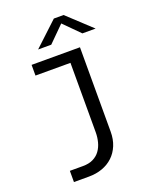

<svg xmlns="http://www.w3.org/2000/svg" viewBox="-159 -779 818 1037"><g transform="rotate(-20 250.0 -260.5)"><path d="M82 173V108.5H157.5Q192 108.5 216.2 96.5Q240.5 84.5 255.5 63.8Q270.5 43 277.5 16.2Q284.5 -10.5 284.5 -39V-438.5H83.5V-500H361.5V-15Q361.5 29 347 64Q332.5 99 306.8 123.2Q281 147.5 245.8 160.2Q210.5 173 168.5 173ZM145 -566 282 -694H338L475.5 -566H399.5L310.5 -655.5L220.5 -566Z"/></g></svg>

Font: Trispace Thin Light
Style: Regular
Weight: 300
Version: Version 1.210